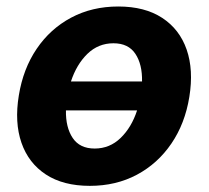

<svg xmlns="http://www.w3.org/2000/svg" viewBox="-20 -573 655 603"><path d="M262.1 10.7Q178.6 10.7 124.1 -25Q69.6 -60.7 47.4 -124.6Q25.2 -188.6 39.1 -273.1Q52.6 -356.9 95.2 -419.7Q137.8 -482.6 203.5 -517.6Q269.2 -552.6 351.6 -552.6Q434.7 -552.6 489.3 -516.9Q544 -481.2 566.2 -417.3Q588.4 -353.3 574.6 -268.5Q561.1 -185 518.3 -122.2Q475.5 -59.3 410 -24.3Q344.5 10.7 262.1 10.7ZM202.8 -317.1H426.1Q427.2 -370.7 405.2 -403.9Q383.2 -437.1 336.3 -437.1Q288.7 -437.1 254.4 -403.8Q220.2 -370.4 202.8 -317.1ZM277.3 -106.5Q324.6 -106.5 358.8 -139.7Q393.1 -172.9 410.5 -226.2H187.1Q186.1 -172.9 208.3 -139.7Q230.5 -106.5 277.3 -106.5Z"/></svg>

Font: Inter UI
Style: Bold Italic
Weight: 700
Italic angle: 9.39999°
Designer: Rasmus Andersson
Foundry: rsms
Version: 3.2;8d6f07862